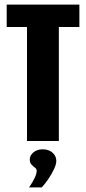

<svg xmlns="http://www.w3.org/2000/svg" viewBox="-20 -611 372 832"><path d="M97 0V-494H9V-591H324V-494H235V0ZM106 201Q122 178 130.5 159.5Q139 141 139 129Q139 121 131.5 115.5Q124 110 116.5 102Q109 94 109 80Q109 63 124.5 49.5Q140 36 165 36Q191 36 207.5 50.5Q224 65 224 86Q224 101 214 122Q204 143 190 164Q176 185 161 201Z"/></svg>

Font: Alumni Sans Thin ExtraBold
Style: Regular
Weight: 800
Version: Version 1.018